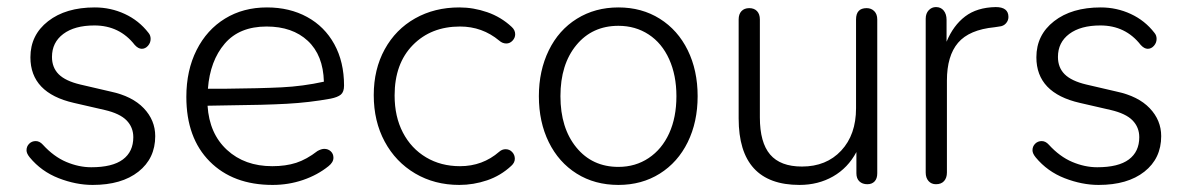

<svg xmlns="http://www.w3.org/2000/svg" viewBox="-20 -515 3355 543"><path d="M64 -70Q55 -81 55 -90Q55 -101 62.5 -108.5Q70 -116 81 -116Q92 -116 101 -106Q132 -72 167.5 -57Q203 -42 238 -42Q298 -42 327.5 -64Q357 -86 357 -127Q357 -155 338 -174.5Q319 -194 276 -204L189 -224Q66 -252 66 -353Q66 -416 116 -455Q166 -494 248 -494Q293 -494 333 -475.5Q373 -457 400 -422Q406 -415 406 -405Q406 -394 398.5 -385.5Q391 -377 381 -377Q371 -377 361 -388Q318 -443 247 -443Q191 -443 159 -419Q127 -395 127 -354Q127 -324 146 -305Q165 -286 207 -276L293 -256Q354 -243 386.5 -209Q419 -175 419 -130Q419 -67 371.5 -29.5Q324 8 242 8Q195 8 146 -11Q97 -30 64 -70Z M507 -241Q507 -316 536 -373.5Q565 -431 616.5 -462.5Q668 -494 735 -494Q799 -494 848.5 -467Q898 -440 925.5 -390Q953 -340 953 -273Q953 -255 944 -247.5Q935 -240 915 -236Q855 -225 791 -221.5Q727 -218 623 -217L567 -216Q572 -137 622 -91Q672 -45 750 -45Q788 -45 817.5 -54.5Q847 -64 878 -88Q889 -94 897 -94Q908 -94 915.5 -87Q923 -80 923 -69Q923 -56 909 -45Q878 -20 837 -6Q796 8 751 8Q639 8 573 -58.5Q507 -125 507 -241ZM614 -264Q716 -265 776.5 -268Q837 -271 896 -284Q894 -359 850.5 -399.5Q807 -440 734 -440Q657 -440 615.5 -391.5Q574 -343 568 -264Z M1037 -246Q1037 -319 1068 -375.5Q1099 -432 1154 -463Q1209 -494 1279 -494Q1319 -494 1358 -480.5Q1397 -467 1427 -439Q1437 -430 1437 -418Q1437 -408 1429.5 -400Q1422 -392 1412 -392Q1401 -392 1392 -400Q1344 -440 1281 -440Q1199 -440 1147.5 -387.5Q1096 -335 1096 -245Q1096 -185 1119.5 -140Q1143 -95 1185 -70Q1227 -45 1281 -45Q1345 -45 1392 -86Q1400 -93 1410 -93Q1421 -93 1428.5 -85Q1436 -77 1436 -66Q1436 -55 1426 -46Q1396 -18 1357.5 -5Q1319 8 1279 8Q1209 8 1154 -24.5Q1099 -57 1068 -114.5Q1037 -172 1037 -246Z M1504 -243Q1504 -315 1532 -372.5Q1560 -430 1611.5 -462Q1663 -494 1729 -494Q1795 -494 1846 -462Q1897 -430 1925 -373Q1953 -316 1953 -243Q1953 -170 1925 -113Q1897 -56 1846 -24Q1795 8 1729 8Q1662 8 1611 -24Q1560 -56 1532 -113Q1504 -170 1504 -243ZM1893 -243Q1893 -302 1872.5 -347.5Q1852 -393 1814.5 -417.5Q1777 -442 1729 -442Q1655 -442 1610 -387.5Q1565 -333 1565 -243Q1565 -153 1610 -98Q1655 -43 1729 -43Q1777 -43 1814.5 -68Q1852 -93 1872.5 -138Q1893 -183 1893 -243Z M2069 -180V-460Q2069 -475 2077 -483.5Q2085 -492 2099 -492Q2113 -492 2121 -483.5Q2129 -475 2129 -460V-183Q2129 -112 2158 -78Q2187 -44 2248 -44Q2317 -44 2359 -89Q2401 -134 2401 -209V-460Q2401 -492 2431 -492Q2444 -492 2452.5 -483.5Q2461 -475 2461 -460V-25Q2461 -10 2453.5 -2Q2446 6 2433 6Q2419 6 2410.5 -2Q2402 -10 2402 -25V-85Q2378 -40 2336 -16Q2294 8 2241 8Q2069 8 2069 -180Z M2598 -27V-462Q2598 -477 2606.5 -486Q2615 -495 2627 -495Q2641 -495 2649 -485Q2657 -475 2657 -459V-397Q2676 -443 2709.5 -468.5Q2743 -494 2796 -495Q2832 -495 2832 -467Q2832 -457 2825 -449Q2818 -441 2806 -440L2793 -438Q2721 -431 2689.5 -394Q2658 -357 2658 -287V-27Q2658 -12 2650 -3Q2642 6 2627 6Q2614 6 2606 -3Q2598 -12 2598 -27Z M2909 -70Q2900 -81 2900 -90Q2900 -101 2907.5 -108.5Q2915 -116 2926 -116Q2937 -116 2946 -106Q2977 -72 3012.5 -57Q3048 -42 3083 -42Q3143 -42 3172.5 -64Q3202 -86 3202 -127Q3202 -155 3183 -174.5Q3164 -194 3121 -204L3034 -224Q2911 -252 2911 -353Q2911 -416 2961 -455Q3011 -494 3093 -494Q3138 -494 3178 -475.5Q3218 -457 3245 -422Q3251 -415 3251 -405Q3251 -394 3243.5 -385.5Q3236 -377 3226 -377Q3216 -377 3206 -388Q3163 -443 3092 -443Q3036 -443 3004 -419Q2972 -395 2972 -354Q2972 -324 2991 -305Q3010 -286 3052 -276L3138 -256Q3199 -243 3231.5 -209Q3264 -175 3264 -130Q3264 -67 3216.5 -29.5Q3169 8 3087 8Q3040 8 2991 -11Q2942 -30 2909 -70Z"/></svg>

Font: SN Pro Light
Style: Regular
Weight: 300
Designer: Tobias Whetton
Foundry: Supernotes
Version: Version 1.002